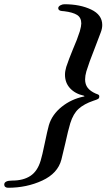

<svg xmlns="http://www.w3.org/2000/svg" viewBox="-92 -735 503 907"><path d="M391 -617Q391 -600 384 -582Q376 -560 369 -542.5Q362 -525 357 -511Q328 -438 316 -398Q310 -377 310 -360Q310 -336 322.5 -320Q335 -304 360 -293Q363 -292 368 -290Q373 -288 375 -286Q377 -284 377 -279Q377 -271 371 -267.5Q365 -264 349 -259Q305 -244 279.5 -221Q254 -198 240 -153Q230 -120 216 -56Q198 19 198 19Q181 84 107.5 118Q34 152 -54 152Q-62 152 -67 148Q-72 144 -72 137Q-72 118 -34 118Q18 118 51.5 96Q85 74 100 24Q107 2 120 -61Q132 -119 139 -144Q154 -194 199.5 -230.5Q245 -267 304 -279Q310 -280 304 -283Q263 -292 239 -318Q215 -344 215 -382Q215 -399 221 -419Q233 -455 252 -501Q273 -549 285 -587Q292 -612 292 -624Q292 -652 272 -664.5Q252 -677 211 -682Q208 -682 199.5 -683Q191 -684 187 -687.5Q183 -691 183 -697Q184 -705 193.5 -710Q203 -715 212 -715Q286 -715 338.5 -690Q391 -665 391 -617Z"/></svg>

Font: EB Garamond SemiBold
Style: Italic
Weight: 600
Italic angle: -17.2°
Designer: Georg Duffner and Octavio Pardo
Foundry: Georg Duffner
Version: Version 1.000